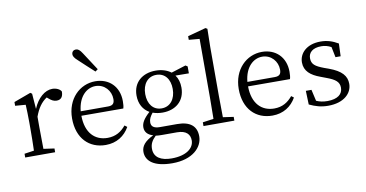

<svg xmlns="http://www.w3.org/2000/svg" viewBox="-95 -1084 3069 1611"><g transform="rotate(-10 1439.5 -278.5)"><path d="M197 -517 183 -527 39 -474V-442L128 -435C130 -388 132 -347 132 -283V-228C132 -177 131 -100 129 -44L47 -32V0H302V-32L210 -45C209 -101 208 -177 208 -228V-319C233 -388 265 -434 312 -465L326 -453C346 -436 365 -424 390 -424C429 -424 446 -449 446 -492C435 -514 402 -528 370 -528C307 -528 243 -474 207 -386Z M775 -624 676 -776C656 -808 640 -819 623 -819C604 -819 587 -807 587 -783C587 -770 594 -753 623 -728C664 -690 707 -649 753 -608ZM573 -301C585 -428 658 -488 731 -488C808 -488 861 -425 861 -355C861 -323 851 -301 807 -301ZM929 -262C934 -277 936 -298 936 -324C936 -449 852 -528 736 -528C604 -528 491 -421 491 -254C491 -83 592 14 732 14C825 14 894 -32 935 -104L914 -120C875 -73 828 -42 757 -42C651 -42 573 -115 572 -263Z M1247 -207C1175 -207 1131 -264 1131 -349C1131 -434 1177 -492 1250 -492C1323 -492 1366 -435 1366 -352C1366 -267 1321 -207 1247 -207ZM1338 13C1418 13 1448 51 1448 101C1448 167 1382 221 1257 221C1166 221 1107 187 1107 113C1107 72 1123 43 1157 10C1173 12 1190 13 1210 13ZM1522 -516 1505 -527 1381 -488C1347 -514 1302 -528 1250 -528C1139 -528 1057 -463 1057 -350C1057 -277 1089 -225 1140 -196C1087 -148 1067 -113 1067 -77C1067 -36 1093 -9 1137 3C1062 39 1032 78 1032 126C1032 207 1104 262 1256 262C1429 262 1516 171 1516 78C1516 -8 1462 -55 1351 -55H1204C1148 -55 1131 -77 1131 -108C1131 -135 1143 -157 1165 -185C1190 -176 1218 -171 1249 -171C1359 -171 1440 -236 1440 -350C1440 -394 1429 -430 1408 -458L1522 -457Z M1739 -45C1738 -104 1737 -169 1737 -228V-644L1740 -798L1725 -807L1570 -765V-734L1661 -726V-228C1661 -169 1660 -104 1659 -45L1566 -32V0H1829V-32Z M1993 -301C2005 -428 2078 -488 2151 -488C2228 -488 2281 -425 2281 -355C2281 -323 2271 -301 2227 -301ZM2349 -262C2354 -277 2356 -298 2356 -324C2356 -449 2272 -528 2156 -528C2024 -528 1911 -421 1911 -254C1911 -83 2012 14 2152 14C2245 14 2314 -32 2355 -104L2334 -120C2295 -73 2248 -42 2177 -42C2071 -42 1993 -115 1992 -263Z M2647 -305C2573 -333 2545 -354 2545 -405C2545 -454 2582 -488 2655 -488C2684 -488 2712 -481 2739 -466L2757 -377H2801L2805 -485C2757 -513 2713 -528 2655 -528C2537 -528 2472 -460 2472 -382C2472 -308 2524 -266 2604 -237L2654 -218C2727 -191 2758 -166 2758 -117C2758 -63 2716 -26 2627 -26C2590 -26 2560 -33 2533 -45L2511 -142H2463L2467 -25C2520 0 2567 14 2627 14C2763 14 2832 -58 2832 -137C2832 -204 2792 -252 2686 -291Z"/></g></svg>

Font: Source Han Serif K
Style: Regular
Weight: 400
Designer: Ryoko NISHIZUKA 西塚涼子 (kana & ideographs); Frank Grießhammer (Latin, Greek & Cyrillic); Wenlong ZHANG 张文龙 (bopomofo); San
Foundry: Adobe Systems Incorporated
Version: Version 1.001;PS 1.001;hotconv 16.6.54;makeotf.lib2.5.65590